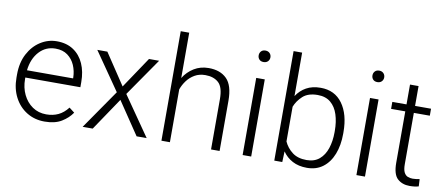

<svg xmlns="http://www.w3.org/2000/svg" viewBox="-67 -1017 3014 1295"><g transform="rotate(10 1439.5 -370.0)"><path d="M281.2 9.8Q212.4 9.8 158.7 -23.4Q105 -56.6 74.5 -115.2Q43.9 -173.8 43.9 -249.5V-270.5Q43.9 -352.1 75.4 -412.1Q106.9 -472.2 158.7 -505.1Q210.4 -538.1 270.5 -538.1Q337.9 -538.1 384.5 -506.8Q431.2 -475.6 455.3 -421.1Q479.5 -366.7 479.5 -295.9V-260.3H102.5V-249.5Q102.5 -191.4 125.5 -143.8Q148.4 -96.2 189.2 -68.1Q230 -40 283.7 -40Q330.1 -40 366.5 -57.4Q402.8 -74.7 431.6 -112.3L468.3 -84Q442.4 -45.4 397.2 -17.8Q352.1 9.8 281.2 9.8ZM270.5 -487.8Q203.6 -487.8 158.9 -439.2Q114.3 -390.6 105 -310.5H420.9V-316.9Q419.9 -361.3 403.1 -400.1Q386.2 -439 353.3 -463.4Q320.3 -487.8 270.5 -487.8Z M617.2 -528.3 759.3 -314.9 902.3 -528.3H971.7L792.5 -269.5L979.5 0H910.6L760.3 -223.1L609.9 0H541L727.5 -269.5L548.3 -528.3Z M1138.7 -750V-439.5Q1166 -483.9 1210 -511Q1253.9 -538.1 1310.5 -538.1Q1389.6 -538.1 1434.3 -493.4Q1479 -448.7 1479 -344.2V0H1420.4V-344.7Q1420.4 -426.3 1387 -456.8Q1353.5 -487.3 1296.4 -487.3Q1254.9 -487.3 1223.6 -469.2Q1192.4 -451.2 1171.1 -422.6Q1149.9 -394 1138.7 -361.8V0H1080.6V-750Z M1626.5 -681.2Q1626.5 -697.8 1637 -709.2Q1647.5 -720.7 1666.5 -720.7Q1685.1 -720.7 1696 -709.2Q1707 -697.8 1707 -681.2Q1707 -664.6 1696 -653.3Q1685.1 -642.1 1666.5 -642.1Q1647.5 -642.1 1637 -653.3Q1626.5 -664.6 1626.5 -681.2ZM1695.3 -528.3V0H1636.7V-528.3Z M2279.8 -269V-258.8Q2279.8 -180.2 2256.1 -119.4Q2232.4 -58.6 2187.3 -24.4Q2142.1 9.8 2078.1 9.8Q2020.5 9.8 1978.8 -12.5Q1937 -34.7 1911.1 -73.2L1908.2 0H1853.5V-750H1912.1V-452.1Q1938.5 -492.7 1979.2 -515.4Q2020 -538.1 2077.1 -538.1Q2173.8 -538.1 2226.8 -465.1Q2279.8 -392.1 2279.8 -269ZM2220.7 -258.8V-269Q2220.7 -330.6 2204.8 -379.9Q2189 -429.2 2154.8 -458Q2120.6 -486.8 2065.9 -486.8Q2000 -486.8 1964.1 -453.9Q1928.2 -420.9 1912.1 -379.4V-141.6Q1930.7 -99.6 1968.3 -70.6Q2005.9 -41.5 2066.9 -41.5Q2120.1 -41.5 2154.1 -70.3Q2188 -99.1 2204.3 -148.4Q2220.7 -197.8 2220.7 -258.8Z M2405.8 -681.2Q2405.8 -697.8 2416.3 -709.2Q2426.8 -720.7 2445.8 -720.7Q2464.4 -720.7 2475.3 -709.2Q2486.3 -697.8 2486.3 -681.2Q2486.3 -664.6 2475.3 -653.3Q2464.4 -642.1 2445.8 -642.1Q2426.8 -642.1 2416.3 -653.3Q2405.8 -664.6 2405.8 -681.2ZM2474.6 -528.3V0H2416V-528.3Z M2834 -528.3V-480.5H2724.6V-128.9Q2724.6 -92.3 2734.1 -73.5Q2743.7 -54.7 2759.5 -48.3Q2775.4 -42 2793.5 -42Q2806.6 -42 2818.8 -43.7Q2831.1 -45.4 2840.8 -47.4L2843.3 2Q2817.9 9.8 2780.8 9.8Q2730.5 9.8 2698.2 -19.8Q2666 -49.3 2666 -128.9V-480.5H2568.8V-528.3H2666V-664.1H2724.6V-528.3Z"/></g></svg>

Font: Vazirmatn RD FD ExtraLight
Style: Regular
Weight: 200
Designer: Saber Rastikerdar
Foundry: Saber Rastikerdar
Version: Version 33.003